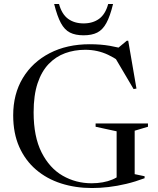

<svg xmlns="http://www.w3.org/2000/svg" viewBox="-20 -938 799 968"><path d="M659 -60 709 -49.5V-39.5Q662.5 -22 616.5 -11Q570.5 0 527 5Q483.5 10 444 10Q360.5 10 288 -13.2Q215.5 -36.5 161.5 -82.8Q107.5 -129 77 -197.5Q46.5 -266 46.5 -356.5Q46.5 -464 95 -544.5Q143.5 -625 230.5 -670Q317.5 -715 432.5 -715Q488 -715 534 -707Q580 -699 617.5 -687L560 -683.5L619 -732.5H626.5L668 -491.5L653.5 -489L543.5 -675.5L624.5 -595Q579 -636 525.5 -661.5Q472 -687 409.5 -687Q355.5 -687 308.2 -669.8Q261 -652.5 225.2 -615.2Q189.5 -578 169.5 -518Q149.5 -458 149.5 -371.5Q149.5 -249 189.5 -169.8Q229.5 -90.5 296 -52.2Q362.5 -14 442 -14Q471 -14 497.8 -18.8Q524.5 -23.5 546.5 -32.8Q568.5 -42 583.5 -54.5L568 -16V-276L462 -299V-315.5H726V-299L659 -279ZM401.5 -820Q448 -820 479.8 -843.2Q511.5 -866.5 525.5 -918H550Q535 -856 516.2 -821.8Q497.5 -787.5 470.2 -773.8Q443 -760 401.5 -760Q360 -760 332.8 -773.8Q305.5 -787.5 287 -821.8Q268.5 -856 253 -918H277.5Q291.5 -866.5 323.2 -843.2Q355 -820 401.5 -820Z"/></svg>

Font: Newsreader 60pt
Style: Regular
Weight: 400
Designer: Hugues Gentile
Foundry: Production Type
Version: Version 1.003